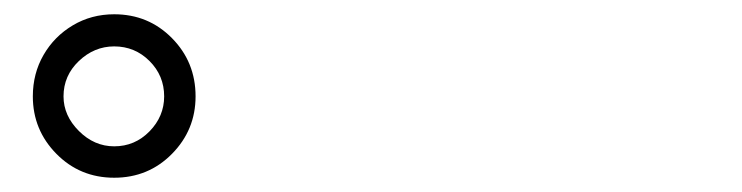

<svg xmlns="http://www.w3.org/2000/svg" viewBox="-20 -842 1040 269"><path d="M26 -707Q26 -739 41 -765Q56 -791 82 -806.5Q108 -822 140 -822Q188 -822 221 -788.5Q254 -755 254 -707Q254 -660 221 -626.5Q188 -593 140 -593Q92 -593 59 -626.5Q26 -660 26 -707ZM69 -707Q69 -680 90.5 -658.5Q112 -637 140 -637Q169 -637 189.5 -658Q210 -679 210 -707Q210 -736 189.5 -756.5Q169 -777 140 -777Q112 -777 90.5 -756.5Q69 -736 69 -707Z"/></svg>

Font: Source Han Sans SC
Style: Regular
Weight: 400
Designer: Ryoko NISHIZUKA 西塚涼子 (kana, bopomofo & ideographs); Paul D. Hunt (Latin, Greek & Cyrillic); Sandoll Communications 산돌커뮤니
Foundry: Adobe
Version: Version 2.002;hotconv 1.0.116;makeotfexe 2.5.65601; ttfautoh